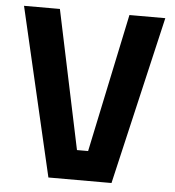

<svg xmlns="http://www.w3.org/2000/svg" viewBox="-50 -727 703 773"><g transform="rotate(5 301.5 -340.0)"><path d="M324 -120H279L161 -680H16L174 0H429L587 -680H442Z"/></g></svg>

Font: Sunflower
Style: Bold
Weight: 700
Designer: JIKJI
Foundry: JIKJI
Version: Version 1.00